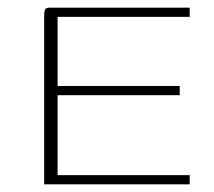

<svg xmlns="http://www.w3.org/2000/svg" viewBox="-20 -480 556 500"><path d="M95 0V-437Q95 -449 97 -454.5Q99 -460 109 -460H474V-436H130V-256H448V-232H130V-24H474V0Z"/></svg>

Font: Genos Thin ExtraLight
Style: Regular
Weight: 250
Version: Version 1.010